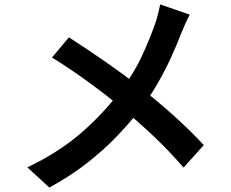

<svg xmlns="http://www.w3.org/2000/svg" viewBox="-20 -799 1040 864"><path d="M834 -733Q825 -717 813.5 -691Q802 -665 795 -648Q776 -598 749.5 -540Q723 -482 689 -423Q655 -364 614 -310Q567 -250 508 -188Q449 -126 374 -67Q299 -8 202 45L103 -46Q240 -111 339.5 -196Q439 -281 517 -383Q578 -461 615 -539.5Q652 -618 678 -692Q685 -711 691 -736Q697 -761 701 -779ZM290 -631Q327 -607 370 -578.5Q413 -550 456 -520Q499 -490 538.5 -461Q578 -432 608 -407Q688 -345 762.5 -278Q837 -211 897 -146L806 -45Q741 -120 673.5 -184Q606 -248 528 -313Q501 -336 466 -363.5Q431 -391 390 -421Q349 -451 304.5 -481.5Q260 -512 214 -540Z"/></svg>

Font: Noto Sans TC SemiBold
Style: Regular
Weight: 600
Designer: Ryoko NISHIZUKA  (kana, bopomofo & ideographs); Paul D. Hunt (Latin, Greek & Cyrillic); Sandoll Communications , Soo-you
Foundry: Adobe
Version: Version 2.004-H2;hotconv 1.0.118;makeotfexe 2.5.65603